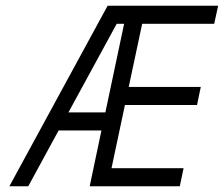

<svg xmlns="http://www.w3.org/2000/svg" viewBox="-20 -650 781 670"><path d="M429.2 -346.7H680.7L667.5 -283.7H416L369.1 -63H620.6L607.4 0H293L334 -194.8H184.6L78.6 0H12.7L355.5 -629.9H741.2L727.5 -566.9H476.1ZM218.8 -257.8H347.7L413.1 -566.9H387.2Z"/></svg>

Font: Fibel Nord
Style: Italic
Weight: 400
Designer: Peter Wiegel
Foundry: Peter Wioegel
Version: Version 000.000